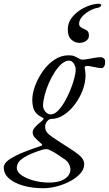

<svg xmlns="http://www.w3.org/2000/svg" viewBox="-116 -707 577 1017"><path d="M406 -687Q420 -687 420 -679Q420 -675 415.5 -671.5Q411 -668 403 -666Q379 -662 356 -648.5Q333 -635 318 -617.5Q303 -600 303 -581Q303 -570 310.5 -564Q318 -558 328 -554Q339 -550 347 -543Q355 -536 355 -518Q355 -501 340 -490.5Q325 -480 304 -480Q281 -480 262 -497Q243 -514 243 -551Q243 -582 260 -607Q277 -632 303 -650Q329 -668 357 -677.5Q385 -687 406 -687ZM113 290Q55 290 7.5 276.5Q-40 263 -68 238.5Q-96 214 -96 180Q-96 157 -65 136.5Q-34 116 12 98Q58 80 103 65Q111 62 105 56Q83 37 70 23.5Q57 10 57 -6Q57 -20 71.5 -35.5Q86 -51 107 -67Q112 -72 113.5 -75Q115 -78 115 -79Q115 -82 107 -85Q87 -95 75.5 -108Q64 -121 59.5 -138.5Q55 -156 55 -178Q55 -212 70 -252.5Q85 -293 111 -330Q137 -367 172 -390.5Q207 -414 247 -414Q268 -414 277.5 -409.5Q287 -405 293 -402Q300 -398 307 -394.5Q314 -391 321 -391Q332 -391 350 -394.5Q368 -398 387 -401Q406 -404 419 -404Q425 -404 433 -398.5Q441 -393 441 -381Q441 -362 435 -354Q429 -346 423 -346Q414 -346 398 -349Q382 -352 367.5 -355Q353 -358 345 -358Q340 -358 335.5 -355Q331 -352 333 -344Q335 -336 336 -327Q337 -318 337 -308Q337 -269 321.5 -228.5Q306 -188 280 -153.5Q254 -119 221.5 -98Q189 -77 156 -77Q149 -77 143.5 -73.5Q138 -70 134 -65Q123 -51 123 -36Q123 -18 132.5 -6Q142 6 167 23Q184 34 207.5 49.5Q231 65 254 79.5Q277 94 291 105Q313 121 321.5 134.5Q330 148 330 163Q330 189 309.5 212Q289 235 256 252.5Q223 270 185.5 280Q148 290 113 290ZM143 260Q183 260 208 250Q233 240 245 224.5Q257 209 257 191Q257 176 248 159.5Q239 143 216 130Q208 124 188.5 111Q169 98 158 93Q140 83 130 83Q124 83 117.5 84Q111 85 105 87Q45 106 9 128.5Q-27 151 -27 182Q-27 204 -1.5 221.5Q24 239 63 249.5Q102 260 143 260ZM153 -101Q171 -101 189.5 -119Q208 -137 225 -166Q242 -195 255.5 -227.5Q269 -260 277 -290Q285 -320 285 -339Q285 -354 275 -370Q265 -386 250 -386Q231 -386 212 -370Q193 -354 175.5 -327.5Q158 -301 144 -269.5Q130 -238 121.5 -206.5Q113 -175 112 -149Q112 -130 124.5 -115.5Q137 -101 153 -101Z"/></svg>

Font: EB Garamond
Style: Italic
Weight: 400
Italic angle: -17.2°
Designer: Georg Duffner and Octavio Pardo
Foundry: Georg Duffner
Version: Version 1.001